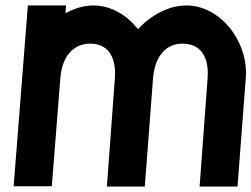

<svg xmlns="http://www.w3.org/2000/svg" viewBox="-20 -683 922 704"><path d="M881.1 -395 850.9 1H711.9L741.1 -395C747.6 -478 713.1 -522 651.2 -523C589.7 -524 548.2 -478.6 541.2 -396.7L510.9 1H371.9L401.1 -395C407.6 -478 373.2 -523 311.2 -523C249.2 -523 207.6 -478 201.1 -395L170 0H30L82.2 -663H222.2L219.9 -634.4C252.4 -652.2 287.3 -662.7 322.2 -663C386.5 -663 445.2 -628.1 485.7 -576.1C534.4 -627.8 598.3 -662.5 662.2 -663C788.3 -664 892.6 -529 881.1 -395Z"/></svg>

Font: Poland Can Into
Style: Of Regular
Weight: 500
Foundry: Cannot Into Space Fonts
Version: Version 1.01